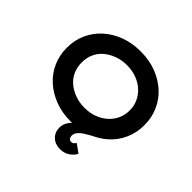

<svg xmlns="http://www.w3.org/2000/svg" viewBox="-211 -954 1402 1402"><g transform="rotate(45 490.5 -253.0)"><path d="M578 208Q528 208 496 177.5Q464 147 464 100Q464 64 484 35Q504 6 536 -18Q568 -42 606 -61Q644 -80 681 -95L706 -44Q689 -34 666 -21.5Q643 -9 620.5 5.5Q598 20 583.5 38Q569 56 569 78Q569 93 577 103Q585 113 599 113Q610 113 618.5 106.5Q627 100 633 89L698 136Q686 163 654 185.5Q622 208 578 208ZM491 10Q403 10 330 -17.5Q257 -45 202.5 -94Q148 -143 119 -209Q90 -275 90 -352Q90 -429 119.5 -495Q149 -561 203 -610Q257 -659 330 -686.5Q403 -714 491 -714Q579 -714 652 -686.5Q725 -659 779 -610Q833 -561 862 -495Q891 -429 891 -352Q891 -275 862 -209Q833 -143 779 -94Q725 -45 652 -17.5Q579 10 491 10ZM491 -132Q546 -132 591 -149Q636 -166 669 -195.5Q702 -225 720.5 -265Q739 -305 739 -352Q739 -399 720.5 -439Q702 -479 669 -508.5Q636 -538 591 -555Q546 -572 491 -572Q437 -572 391.5 -555Q346 -538 312 -509Q278 -480 260.5 -440Q243 -400 243 -352Q243 -305 260.5 -264.5Q278 -224 312 -195Q346 -166 391.5 -149Q437 -132 491 -132Z"/></g></svg>

Font: Lexend Giga SemiBold
Style: Regular
Weight: 600
Designer: Bonnie Shaver-Troup, Thomas Jockin
Foundry: Lexend
Version: Version 1.007